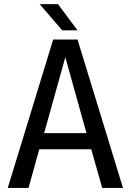

<svg xmlns="http://www.w3.org/2000/svg" viewBox="-20 -923 642 943"><path d="M174.8 -902.8H264.6L360.8 -773.9H285.6ZM241.2 -729H360.8L584 0H481.9L428.2 -189.9H172.9L120.1 0H18.1ZM404.8 -269 300.8 -642.1 196.8 -269Z"/></svg>

Font: Hack
Style: Regular
Weight: 400
Monospace: yes
Designer: Christopher Simpkins
Foundry: Christopher Simpkins
Version: Version 2.019; ttfautohint (v1.4.1) -l 4 -r 80 -G 350 -x 0 -